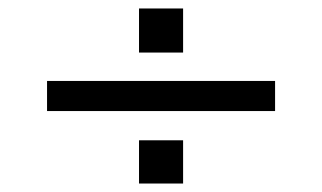

<svg xmlns="http://www.w3.org/2000/svg" viewBox="-20 -456 759 453"><path d="M412 -332V-436H308V-332ZM412 -23V-125H308V-23ZM629 -194V-265H91V-194Z"/></svg>

Font: Iranian Sans 
Style: Regular
Weight: 400
Designer: Hooman Mehr, Hadi Navid in Neviseh Pardaz Co. Ltd. (http://nevisa.com)
Foundry: http://font-store.ir
Version: 5.0.0 build 1/7/1393